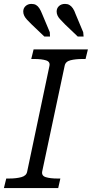

<svg xmlns="http://www.w3.org/2000/svg" viewBox="-40 -963 470 983"><path d="M99 -84 213 -625Q218 -647 195.5 -654Q173 -661 136 -661H120L132 -710H410L398 -661H383Q347 -661 321 -654.5Q295 -648 291 -626L176 -85Q172 -63 194.5 -56Q217 -49 254 -49H269L258 0H-20L-8 -49H7Q43 -49 69 -56Q95 -63 99 -84ZM176 -891 215 -798 216 -776H187L122 -838Q108 -852 98.5 -862Q89 -872 84 -882.5Q79 -893 79 -904Q79 -921 91 -932Q103 -943 121 -943Q135 -943 144.5 -937.5Q154 -932 161.5 -920.5Q169 -909 176 -891ZM347 -891 386 -798 388 -776H358L293 -838Q280 -852 270 -862Q260 -872 255 -882.5Q250 -893 250 -904Q250 -921 262 -932Q274 -943 293 -943Q306 -943 315.5 -937.5Q325 -932 333 -920.5Q341 -909 347 -891Z"/></svg>

Font: Roboto Serif 20pt Light
Style: Italic
Weight: 300
Italic angle: -10°
Version: Version 1.007